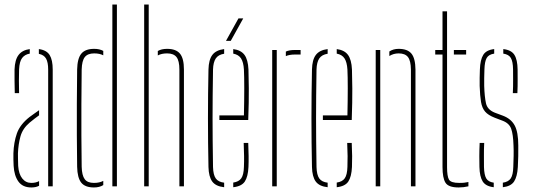

<svg xmlns="http://www.w3.org/2000/svg" viewBox="-20 -820 2344 845"><path d="M45 -410Q44.5 -437 44 -464.8Q43.5 -492.5 44 -514Q45.5 -557 61.8 -578.2Q78 -599.5 111 -604V-584Q89.5 -580.5 77.5 -565Q65.5 -549.5 64 -514Q62.5 -467.5 64 -410ZM192 0V-514Q192 -545.5 182.8 -562Q173.5 -578.5 151 -583V-604Q185 -599.5 198.5 -577.8Q212 -556 212 -514V0ZM40 -90Q39.5 -105 39 -118Q38.5 -131 39 -145Q40.5 -193 54.2 -232.5Q68 -272 110 -305Q120 -312 130.5 -319.8Q141 -327.5 152 -335V-312.5Q135 -300.5 110 -280Q79.5 -254 70 -219.5Q60.5 -185 59 -145Q59 -137 59.2 -121.5Q59.5 -106 60 -90Q62.5 -54 78 -34.5Q93.5 -15 118 -15Q138 -15 152 -23V-2.5Q138.5 5 118 5Q80 5 61.2 -20.8Q42.5 -46.5 40 -90Z M474.5 0V-800H494.5V0ZM319.5 -86Q318.5 -157.5 318.2 -224.8Q318 -292 318.2 -362.5Q318.5 -433 319.5 -514Q320.5 -563 338 -584Q355.5 -605 394.5 -605Q418 -605 434.5 -596V-576.5Q419 -585 394.5 -585Q366 -585 353.2 -568.8Q340.5 -552.5 339.5 -514Q338.5 -431.5 338.2 -360.8Q338 -290 338.2 -223.2Q338.5 -156.5 339.5 -86Q340.5 -48 352.8 -31.5Q365 -15 393.5 -15Q418 -15 434.5 -24V-5.5Q418 5 393.5 5Q354.5 5 337.5 -16.2Q320.5 -37.5 319.5 -86Z M614.5 0V-800H634.5V0ZM769.5 0V-514Q769.5 -552.5 756.8 -568.8Q744 -585 715.5 -585Q691 -585 674.5 -576V-595.5Q690.5 -605 715.5 -605Q754.5 -605 772 -584Q789.5 -563 789.5 -514V0Z M897.5 -85Q893 -299.5 897.5 -514Q898.5 -557 914.5 -578.2Q930.5 -599.5 966.5 -604V-583.5Q941 -579.5 929.8 -563Q918.5 -546.5 917.5 -514Q916.5 -450.5 916 -399.2Q915.5 -348 915.5 -300.2Q915.5 -252.5 916 -200.8Q916.5 -149 917.5 -85Q918.5 -50 929.8 -34.5Q941 -19 966.5 -16V4Q929.5 0 914 -21.2Q898.5 -42.5 897.5 -85ZM945.5 -292V-312H1053.5Q1055 -379 1055 -432.2Q1055 -485.5 1053.5 -514Q1051.5 -546.5 1040.8 -563Q1030 -579.5 1006.5 -584V-604Q1040.5 -599.5 1056 -578.5Q1071.5 -557.5 1073.5 -514Q1074.5 -487 1075 -430.8Q1075.5 -374.5 1072.5 -292ZM1006.5 4V-16.5Q1031 -20 1041.8 -35.2Q1052.5 -50.5 1053.5 -85Q1054.5 -107.5 1054.2 -133.2Q1054 -159 1052.5 -191H1072.5Q1074 -159 1074.2 -133Q1074.5 -107 1073.5 -85Q1071.5 -42.5 1057.5 -21.2Q1043.5 0 1006.5 4ZM974.5 -640 1029.5 -739H1050.5L995.5 -640Z M1178 0V-600H1198V0ZM1238 -573V-593Q1252.5 -600 1278 -600H1303V-580H1278Q1253.5 -580 1238 -573Z M1353 -85Q1348.5 -299.5 1353 -514Q1354 -557 1370 -578.2Q1386 -599.5 1422 -604V-583.5Q1396.5 -579.5 1385.2 -563Q1374 -546.5 1373 -514Q1372 -450.5 1371.5 -399.2Q1371 -348 1371 -300.2Q1371 -252.5 1371.5 -200.8Q1372 -149 1373 -85Q1374 -50 1385.2 -34.5Q1396.5 -19 1422 -16V4Q1385 0 1369.5 -21.2Q1354 -42.5 1353 -85ZM1401 -292V-312H1509Q1510.5 -379 1510.5 -432.2Q1510.5 -485.5 1509 -514Q1507 -546.5 1496.2 -563Q1485.5 -579.5 1462 -584V-604Q1496 -599.5 1511.5 -578.5Q1527 -557.5 1529 -514Q1530 -487 1530.5 -430.8Q1531 -374.5 1528 -292ZM1462 4V-16.5Q1486.5 -20 1497.2 -35.2Q1508 -50.5 1509 -85Q1510 -107.5 1509.8 -133.2Q1509.5 -159 1508 -191H1528Q1529.5 -159 1529.8 -133Q1530 -107 1529 -85Q1527 -42.5 1513 -21.2Q1499 0 1462 4Z M1788.5 0V-514Q1788 -552.5 1775.5 -568.8Q1763 -585 1734.5 -585Q1712 -585 1693.5 -573.5V-593.5Q1711 -605 1734.5 -605Q1773.5 -605 1790.8 -584Q1808 -563 1808.5 -514V0ZM1633.5 0V-600H1653.5V0Z M1895.5 -580V-600H1927.5V-770H1947.5V-85Q1947.5 -44 1956 -29.5Q1964.5 -15 2000.5 -15Q2016.5 -15 2023.8 -16Q2031 -17 2041.5 -19V0Q2020 5 1998.5 5Q1953.5 5 1940.5 -16Q1927.5 -37 1927.5 -85V-580ZM1977.5 -580V-600H2031.5V-580Z M2193 4V-16Q2217.5 -19.5 2227.8 -34.8Q2238 -50 2239 -85Q2240 -109 2240.5 -134Q2241 -159 2240 -179Q2238.5 -228.5 2229.8 -253.2Q2221 -278 2191 -289L2157 -302Q2128.5 -313 2115 -328.8Q2101.5 -344.5 2097 -371.2Q2092.5 -398 2091 -442Q2090.5 -461.5 2091 -478Q2091.5 -494.5 2092 -514Q2093.5 -557 2106.8 -578.5Q2120 -600 2155 -604V-584Q2131 -580.5 2122 -565Q2113 -549.5 2112 -514Q2111.5 -493 2111 -476.5Q2110.5 -460 2111 -442Q2112.5 -394 2118.8 -365.5Q2125 -337 2158 -324L2193 -311Q2229 -297.5 2245 -268.2Q2261 -239 2261 -179Q2261 -157.5 2260.8 -132.2Q2260.5 -107 2259 -85Q2256.5 -42.5 2242.5 -21.2Q2228.5 0 2193 4ZM2237 -410Q2238.5 -441.5 2238.2 -466.5Q2238 -491.5 2238 -514Q2237.5 -549.5 2228.2 -565Q2219 -580.5 2195 -584V-604Q2230.5 -600 2244 -578.5Q2257.5 -557 2258 -514Q2258 -493 2258.2 -467.8Q2258.5 -442.5 2257 -410ZM2090 -85Q2089.5 -107 2089.5 -133Q2089.5 -159 2091 -191H2111Q2109.5 -159.5 2109.8 -134Q2110 -108.5 2110 -85Q2111 -50 2120 -34.8Q2129 -19.5 2153 -16V4Q2118 0 2104.5 -21.2Q2091 -42.5 2090 -85Z"/></svg>

Font: Big Shoulders Stencil Display Thin
Style: Regular
Weight: 100
Designer: Patric King
Foundry: XO Type Co
Version: Version 1.000